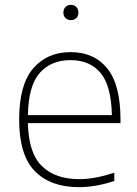

<svg xmlns="http://www.w3.org/2000/svg" viewBox="-20 -763 566 792"><path d="M305 9Q188.5 9 123.8 -57Q59 -123 59 -270Q59 -413.5 116.8 -480.8Q174.5 -548 271 -548Q368 -548 422.5 -480.8Q477 -413.5 477 -270V-255H95Q98 -130.5 153.5 -77.2Q209 -24 307 -24Q340.5 -24 375.8 -30.8Q411 -37.5 451.5 -50.5V-16.5Q375 9 305 9ZM271 -515Q191 -515 144.2 -462.5Q97.5 -410 95 -288H441.5Q439 -409.5 394.8 -462.2Q350.5 -515 271 -515ZM272.5 -680Q259 -680 250.2 -688.5Q241.5 -697 241.5 -711Q241.5 -725.5 250.2 -734.2Q259 -743 272.5 -743Q286 -743 294.8 -734.2Q303.5 -725.5 303.5 -711Q303.5 -697 294.8 -688.5Q286 -680 272.5 -680Z"/></svg>

Font: Encode Sans Semi Expanded Thin
Style: Regular
Weight: 100
Width: 6
Designer: Multiple Designers
Foundry: Impallari Type
Version: Version 3.000; ttfautohint (v1.8.3) -l 8 -r 50 -G 200 -x 14 